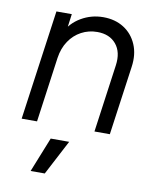

<svg xmlns="http://www.w3.org/2000/svg" viewBox="-87 -615 748 922"><g transform="rotate(10 287.0 -154.0)"><path d="M40 0 115 -536H190L176 -432L159 -438Q185 -490 234.5 -519Q284 -548 342 -548Q400 -548 442.5 -521Q485 -494 505.5 -446Q526 -398 517 -336L470 0H395L441 -331Q450 -396 418 -434.5Q386 -473 326 -473Q284 -473 248.5 -454Q213 -435 189.5 -400Q166 -365 159 -317L115 0ZM126 240 194 70H284L195 240Z"/></g></svg>

Font: Kosmopol Plus Jakarta Sans Italic It
Style: Regular
Weight: 400
Italic angle: -8.04999°
Designer: Gumpita Rahayu
Foundry: Tokotype
Version: Version 2.006